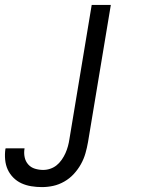

<svg xmlns="http://www.w3.org/2000/svg" viewBox="-70 -540 590 783"><path d="M101 223Q79 223 57.5 219.5Q36 216 17.5 207.5Q-1 199 -15.5 184.5Q-30 170 -38.5 151.5Q-47 133 -49 111Q-51 89 -48 68L-47 65H30V66Q27 84 30.5 101Q34 118 45 130.5Q56 143 72.5 148Q89 153 106 153Q121 153 135.5 148Q150 143 161.5 133.5Q173 124 182 111Q191 98 197 84.5Q203 71 207 56.5Q211 42 213 28L304 -520H382L289 39Q285 62 278.5 85Q272 108 260 129.5Q248 151 231 169.5Q214 188 192 200.5Q170 213 147 218Q124 223 101 223Z"/></svg>

Font: Iosevka Custom
Style: Italic
Weight: 400
Italic angle: -9°
Monospace: yes
Designer: Belleve Invis
Foundry: Belleve Invis
Version: Version 30.3.3; ttfautohint (v1.8.3)